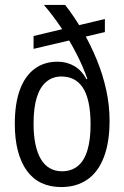

<svg xmlns="http://www.w3.org/2000/svg" viewBox="-20 -749 504 778"><path d="M228 9Q183 9 148 -7.5Q113 -24 89 -57Q65 -90 52.5 -137.5Q40 -185 40 -247Q40 -329 60.5 -385Q81 -441 120 -470Q159 -499 213 -499Q251 -499 281.5 -481Q312 -463 330 -428L334 -429Q316 -481 288.5 -534Q261 -587 228 -636.5Q195 -686 158 -729H244Q283 -679 315.5 -622.5Q348 -566 372.5 -506Q397 -446 410.5 -384Q424 -322 424 -260Q424 -173 401 -112.5Q378 -52 334 -21.5Q290 9 228 9ZM231 -55Q269 -55 295 -76Q321 -97 334 -139.5Q347 -182 347 -244Q347 -298 338.5 -335.5Q330 -373 314.5 -395.5Q299 -418 277.5 -428.5Q256 -439 229 -439Q193 -439 167.5 -417.5Q142 -396 129 -354Q116 -312 116 -248Q116 -201 123.5 -165Q131 -129 145.5 -104.5Q160 -80 181.5 -67.5Q203 -55 231 -55ZM116 -551V-603L405 -672V-619Z"/></svg>

Font: Mona Sans SemiCondensed
Style: Regular
Weight: 400
Width: 4
Designer: Deni Anggara
Foundry: GitHub
Version: Version 2.000